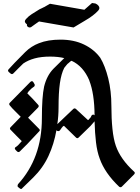

<svg xmlns="http://www.w3.org/2000/svg" viewBox="-20 -1165 933 1279"><path d="M873 -3Q883 -14 873 -22Q828 -63 797.5 -106Q767 -149 751.5 -194Q736 -239 729 -307Q722 -375 722 -459Q722 -559 701 -643Q680 -727 648 -780Q607 -836 539.5 -868.5Q472 -901 383 -901Q299 -901 239 -877Q215 -868 191.5 -853Q168 -838 148 -818L78 -747L38 -704Q28 -694 40 -684L52 -674Q61 -668 69 -676Q86 -694 102.5 -710Q119 -726 135 -742Q167 -764 211 -776Q255 -788 314 -788Q367 -788 408 -778L336 -707Q292 -662 274 -589Q259 -521 259 -377Q259 -112 100 62Q97 68 97 74Q97 80 103 83L113 91Q123 98 129 88L201 18Q266 -46 303 -126Q340 -206 356 -298L357 -296Q362 -291 369.5 -291.5Q377 -292 381 -299Q390 -313 400 -324Q402 -326 402 -325Q402 -324 405 -326Q405 -326 405 -326Q405 -327 406 -327L485 -250Q494 -240 503 -248L583 -326L610 -357Q612 -279 619.5 -216.5Q627 -154 644 -109Q678 -12 774 79Q784 86 792 78ZM241 -290Q250 -298 240 -307L167 -381L234 -449Q242 -459 234 -467Q216 -487 198.5 -506Q181 -525 162 -543Q165 -548 163.5 -546.5Q162 -545 165 -548L172 -558Q193 -580 204 -586Q209 -588 211 -594.5Q213 -601 209 -606L202 -618Q194 -630 182 -619L46 -481Q42 -478 41.5 -472.5Q41 -467 45 -463Q61 -443 80.5 -424.5Q100 -406 118 -387L51 -318Q41 -308 52 -299Q72 -279 88 -262Q104 -245 125 -225Q120 -220 122 -221Q124 -222 121 -220Q97 -192 87 -187Q72 -179 84 -166L94 -156Q103 -148 112 -156L162 -206ZM610 -397Q604 -403 597.5 -401Q591 -399 588 -392Q586 -383 573 -371Q572 -370 571.5 -368.5Q571 -367 566 -365L486 -439Q477 -447 468 -439L362 -338Q370 -392 370 -449Q370 -548 379 -611Q388 -674 408 -713Q416 -722 422.5 -731Q429 -740 438 -746Q443 -750 447 -754Q451 -758 457 -760Q535 -724 575 -629V-628Q609 -540 610 -397ZM642 -1112Q642 -1120 635 -1128Q628 -1136 619 -1140Q615 -1143 606 -1143Q604 -1143 600 -1144Q596 -1145 593 -1145Q581 -1134 567.5 -1122.5Q554 -1111 542 -1100L313 -1140Q302 -1134 291 -1127.5Q280 -1121 273 -1117L274 -1118Q267 -1114 258 -1110Q249 -1106 243 -1103Q213 -1085 191 -1070.5Q169 -1056 156 -1041Q144 -1029 146 -1020Q148 -1011 160 -1002Q157 -991 167.5 -985Q178 -979 188 -985Q200 -994 213.5 -1003.5Q227 -1013 240 -1022L470 -982L542 -1025Q575 -1044 596.5 -1060.5Q618 -1077 631 -1091Q642 -1102 642 -1112Z"/></svg>

Font: MM Taunggyi
Style: Regular
Weight: 400
Designer: Khon Soe Zaw Thu
Version: Version 1.00 July 18, 2016, initial release